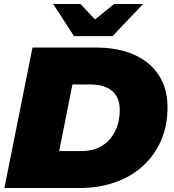

<svg xmlns="http://www.w3.org/2000/svg" viewBox="-20 -937 866 957"><path d="M2 0 142 -700H458Q569 -700 649 -664Q729 -628 772 -561.5Q815 -495 815 -403Q815 -310 782.5 -236Q750 -162 691.5 -109Q633 -56 553 -28Q473 0 377 0ZM275 -184H385Q448 -184 490.5 -211.5Q533 -239 555 -285.5Q577 -332 577 -389Q577 -430 560.5 -458Q544 -486 511.5 -501Q479 -516 431 -516H341ZM349 -757 245 -917H381L504 -787H388L549 -917H693L541 -757Z"/></svg>

Font: Montserrat Thin Black
Style: Italic
Weight: 900
Italic angle: -11.3°
Version: Version 9.000